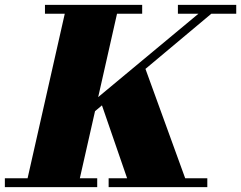

<svg xmlns="http://www.w3.org/2000/svg" viewBox="-65 -770 992 790"><path d="M-45 -36.5H48.5L201.5 -713.5H120V-750H520V-713.5H416.5L339 -370.5L751.5 -713.5H667V-750H907V-713.5H804.5L533.5 -486.5L697 -36.5H788V0H382V-36.5H458L354.5 -336.5L326 -312.5L263.5 -36.5H335V0H-45Z"/></svg>

Font: Bodoni* 06pt Fatface
Style: Italic
Weight: 900
Italic angle: -13°
Version: Version 2.3